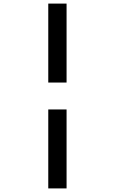

<svg xmlns="http://www.w3.org/2000/svg" viewBox="-20 -830 640 1070"><path d="M249 220V-220H351V220ZM249 -370V-810H351V-370Z"/></svg>

Font: M PLUS Code Latin 60 Medium
Style: Regular
Weight: 500
Width: 7
Monospace: yes
Designer: Coji Morishita
Foundry: UNDERFOREST DESIGN
Version: Version 1.005; ttfautohint (v1.8.3)